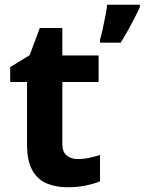

<svg xmlns="http://www.w3.org/2000/svg" viewBox="-20 -780 610 810"><path d="M308 -109Q333 -109 356 -114Q379 -119 402 -126V-15Q378 -5 342.5 2.5Q307 10 265 10Q216 10 177.5 -6Q139 -22 116.5 -61.5Q94 -101 94 -171V-434H23V-497L105 -547L148 -662H243V-546H396V-434H243V-171Q243 -140 261 -124.5Q279 -109 308 -109ZM570 -750Q560 -728 547.5 -703.5Q535 -679 520.5 -653Q506 -627 489 -600H402V-613Q408 -633 413.5 -659Q419 -685 424.5 -712Q430 -739 432 -760H570Z"/></svg>

Font: Noto Sans Bassa Vah
Style: Regular
Weight: 400
Designer: Monotype Design Team
Foundry: Monotype Imaging Inc.
Version: Version 2.002